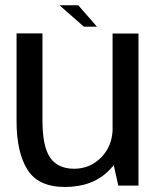

<svg xmlns="http://www.w3.org/2000/svg" viewBox="-20 -723 624 748"><path d="M440.8 0H519.5V-592.4H418.6V-100.2ZM145.4 -593H44.5V-251Q44.5 -130.1 86.7 -62.4Q129 5.4 232.8 5.4Q341.2 5.4 404.9 -59.3Q468.5 -124.1 468.5 -196.3L419 -226.1Q419 -156.1 375.3 -110.8Q331.5 -65.6 268.3 -65.6Q205.8 -65.6 175.6 -108.6Q145.4 -151.6 145.4 -254.9ZM306.6 -619.2H357.6L285 -702.5H211.7Z"/></svg>

Font: Anybody Thin
Style: Regular
Weight: 100
Designer: Tyler Finck
Foundry: Etcetera Type Company
Version: Version 1.114;gftools[0.9.25]